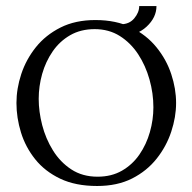

<svg xmlns="http://www.w3.org/2000/svg" viewBox="-20 -604 636 636"><path d="M301.8 12.1Q230.3 12.1 179.5 -12.1Q128.7 -36.3 96.6 -76.5Q64.5 -116.6 49.5 -165.2Q34.5 -213.8 34.5 -262.9Q34.5 -310.2 50.4 -358.6Q66.4 -407 98.8 -447.6Q131.3 -488.1 180.4 -512.8Q229.6 -537.6 295.9 -537.6Q364.9 -537.6 415.1 -512.8Q465.3 -488.1 498.3 -447.4Q531.4 -406.7 547.3 -358.3Q563.3 -309.9 563.3 -262.9Q563.3 -216.4 547.3 -168Q531.4 -119.5 499.1 -78.7Q466.8 -37.8 417.7 -12.8Q368.5 12.1 301.8 12.1ZM303.3 -18.7Q349.5 -18.7 384.1 -38.7Q418.8 -58.7 441.9 -92.2Q465 -125.8 476.5 -166.5Q488.1 -207.2 488.1 -248.6Q488.1 -294.8 475.2 -340.7Q462.4 -386.5 437.7 -424.3Q412.9 -462 376.8 -484.8Q340.7 -507.5 293.7 -507.5Q247.2 -507.5 212.3 -487.3Q177.5 -467.2 154.4 -433.6Q131.3 -400.1 119.7 -359.2Q108.2 -318.3 108.2 -276.5Q108.2 -234.7 119.7 -189.8Q131.3 -144.8 155.3 -106Q179.3 -67.1 216.2 -42.9Q253 -18.7 303.3 -18.7ZM380.3 -485.1V-523.7Q408.5 -523.7 424.8 -543.3Q441.1 -562.9 441.1 -583.8H498.3Q498.3 -546 465.5 -515.6Q432.7 -485.1 380.3 -485.1Z"/></svg>

Font: Parastoo
Style: Regular
Weight: 400
Foundry: Saber Rastikerdar (saber.rastikerdar@gmail.com)
Version: Version 3.000